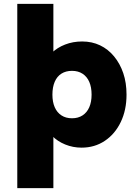

<svg xmlns="http://www.w3.org/2000/svg" viewBox="-20 -760 711 1000"><path d="M70 220V-740H258V-415L217 -424Q223 -458 250.5 -485Q278 -512 319 -528Q360 -544 408 -544Q459 -544 501 -524Q543 -504 574 -466.5Q605 -429 622 -379Q639 -329 639 -267Q639 -187 609 -124.5Q579 -62 526 -26.5Q473 9 405 9Q360 9 319.5 -7.5Q279 -24 251.5 -52.5Q224 -81 216 -117L258 -131V220ZM457 -267Q457 -306 445 -333.5Q433 -361 410 -376Q387 -391 355 -391Q323 -391 300 -376.5Q277 -362 265 -334Q253 -306 253 -267Q253 -229 265 -201.5Q277 -174 300 -159Q323 -144 355 -144Q387 -144 410 -159Q433 -174 445 -201.5Q457 -229 457 -267Z"/></svg>

Font: Mach ExtraBold
Style: Regular
Weight: 800
Version: Version 1.002